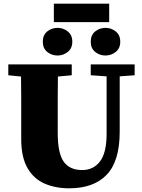

<svg xmlns="http://www.w3.org/2000/svg" viewBox="-20 -1001 772 1041"><path d="M472 -593V-652H710V-593L629 -587V-287Q629 -127 558.5 -53.5Q488 20 355 20Q281 20 222 -5.5Q163 -31 129 -90Q95 -149 95 -247V-356Q95 -413 95 -470.5Q95 -528 94 -586L25 -593V-652H369V-593L294 -586Q293 -529 293 -471.5Q293 -414 293 -356V-280Q293 -171 325 -125Q357 -79 426 -79Q486 -79 522 -125.5Q558 -172 558 -277V-587ZM292 -700Q260 -700 236 -719.5Q212 -739 212 -775Q212 -811 236 -830.5Q260 -850 292 -850Q323 -850 347.5 -830.5Q372 -811 372 -775Q372 -739 347.5 -719.5Q323 -700 292 -700ZM552 -700Q520 -700 496 -719.5Q472 -739 472 -775Q472 -811 496 -830.5Q520 -850 552 -850Q583 -850 607.5 -830.5Q632 -811 632 -775Q632 -739 607.5 -719.5Q583 -700 552 -700ZM272 -881V-981H572V-881Z"/></svg>

Font: Source Serif 4 Black
Style: Regular
Weight: 900
Designer: Frank Grießhammer
Foundry: Adobe
Version: Version 4.005;hotconv 1.1.0;makeotfexe 2.6.0